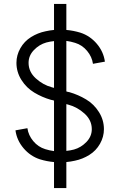

<svg xmlns="http://www.w3.org/2000/svg" viewBox="-20 -858 615 981"><path d="M256 103V-30Q220 -33 184 -44Q135 -60 100.5 -100.5Q66 -141 59 -192L120 -203Q125 -167 150 -137Q175 -107 211 -96Q233 -89 256 -86V-344L250 -346L240 -348Q195 -361 155 -385Q115 -409 89.5 -449.5Q64 -490 64 -537Q64 -576 84 -611.5Q104 -647 138.5 -668.5Q173 -690 212 -698Q234 -703 256 -705V-838H319V-705Q355 -702 391 -691Q440 -675 474.5 -634.5Q509 -594 516 -543L455 -532Q450 -568 425 -598Q400 -628 364 -639Q342 -646 319 -649V-391L325 -389L335 -387Q380 -374 420 -350Q460 -326 485.5 -285.5Q511 -245 511 -198Q511 -159 491 -123.5Q471 -88 436.5 -66.5Q402 -45 363 -37Q341 -32 319 -30V103ZM319 -87Q339 -89 358 -94Q394 -104 421.5 -132.5Q449 -161 449 -198Q449 -244 412 -277.5Q375 -311 330 -323L319 -326ZM256 -409V-648Q236 -646 217 -641Q181 -631 153.5 -602.5Q126 -574 126 -537Q126 -491 163 -457.5Q200 -424 245 -412Z"/></svg>

Font: Jozsika Light
Style: Regular
Weight: 300
Monospace: yes
Designer: Belleve Invis
Foundry: Belleve Invis
Version: 2.1.0